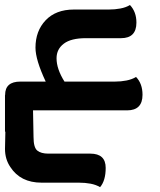

<svg xmlns="http://www.w3.org/2000/svg" viewBox="-20 -442 640 769"><path d="M114.3 106.9Q114.3 148.9 129.4 161.1Q144.5 173.3 173.3 173.3H341.8Q403.3 173.3 403.3 230.5Q403.3 281.2 380.9 307.6Q364.7 297.9 342.8 293.7Q320.8 289.6 295.9 289.6H146.5Q62 289.6 21.5 227.1Q0 195.8 0 154.3L1.5 85.4H0V-61H0.5V-62Q0.5 -115.2 61.5 -115.2H163.1Q122.1 -202.6 122.1 -251Q122.1 -317.9 162.8 -360.8Q203.6 -403.8 275.9 -403.8H415.5Q440.4 -403.8 462.4 -408Q484.4 -412.1 500.5 -421.9Q526.4 -394.5 526.4 -351.6Q526.4 -289.1 464.8 -289.1H323.7Q264.6 -289.1 235.6 -267.1Q206.5 -245.1 206.5 -208.5Q206.5 -165.5 238.3 -115.2H439.9Q464.8 -115.2 486.8 -119.6Q508.8 -124 524.9 -133.8Q550.8 -106.9 550.8 -62.5Q550.8 0 489.3 0H112.3Z"/></svg>

Font: ALMAS
Style: Bold
Weight: 700
Designer: ALMAS Font/ by Husham Jawad Kadhim, derived from the Bainsely font by/ Paul James MIller
Foundry: High-Logic / Made with FontCreator
Version: Version 1.411;September 19, 2021;FontCreator 14.0.0.2814 32-